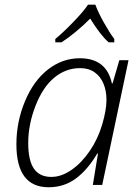

<svg xmlns="http://www.w3.org/2000/svg" viewBox="-20 -787 593 817"><path d="M466.3 -606.9H442.4Q408.2 -636.2 363.8 -708Q336.9 -680.2 302.7 -652.1Q268.6 -624 241.7 -606.9H215.3V-621.1Q248.5 -648.4 292.2 -693.6Q335.9 -738.8 354.5 -767.1H385.7Q397 -735.8 421.1 -692.6Q445.3 -649.4 466.3 -621.1ZM319.8 -539.1Q433.1 -539.1 456.1 -432.1H459L487.8 -530.8H526.9L415 0H375L397 -133.8H394Q353 -64.5 302.7 -27.3Q252.4 9.8 187 9.8Q49.8 9.8 49.8 -172.9Q49.8 -269 86.4 -356.4Q123 -443.8 184.3 -491.5Q245.6 -539.1 319.8 -539.1ZM198.2 -34.2Q241.7 -34.2 284.9 -64.5Q328.1 -94.7 362.5 -145.5Q397 -196.3 415 -257.8Q433.1 -319.3 433.1 -361.8Q433.1 -400.4 420.4 -430.9Q407.7 -461.4 382.8 -479.2Q357.9 -497.1 320.8 -497.1Q260.3 -497.1 211.4 -457Q162.6 -417 131.3 -337.2Q100.1 -257.3 100.1 -178.2Q100.1 -104 124.5 -69.1Q148.9 -34.2 198.2 -34.2Z"/></svg>

Font: TypoPRO Open Sans
Style: Italic
Weight: 300
Italic angle: -12°
Foundry: Ascender Corporation
Version: Version 1.10